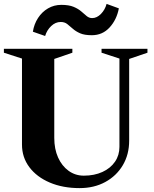

<svg xmlns="http://www.w3.org/2000/svg" viewBox="-20 -951 794 987"><path d="M389 16Q303 16 236 -12.5Q169 -41 131 -91.5Q93 -142 93 -208V-650L0 -680V-700H352V-680L259 -648V-242Q259 -185 278.5 -141.5Q298 -98 332.5 -73Q367 -48 411 -48Q465 -48 506.5 -67Q548 -86 571 -119.5Q594 -153 594 -196V-650L502 -680V-700H738V-680L644 -648V-228Q644 -157 611.5 -102Q579 -47 521.5 -15.5Q464 16 389 16ZM149 -788Q155 -827 175.5 -858.5Q196 -890 227 -908Q258 -926 295 -926Q334 -926 358 -916Q382 -906 397.5 -892.5Q413 -879 425.5 -868.5Q438 -858 454 -858Q478 -858 499 -879.5Q520 -901 528 -931L591 -908Q580 -850 543.5 -810Q507 -770 452 -770Q414 -770 391.5 -780Q369 -790 354 -803.5Q339 -817 325.5 -827.5Q312 -838 292 -838Q265 -838 243 -817Q221 -796 212 -766Z"/></svg>

Font: Wittgenstein Extrabold
Style: Regular
Weight: 800
Designer: Jörg Drees
Foundry: Jörg Drees
Version: Version 1.303; ttfautohint (v1.8.4.7-5d5b)